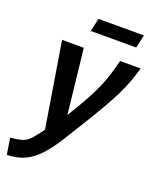

<svg xmlns="http://www.w3.org/2000/svg" viewBox="-213 -813 926 1139"><g transform="rotate(20 249.5 -243.0)"><path d="M-44 126Q-4 123 21.5 116Q47 109 65.5 93.5Q84 78 105 50L134 11L47 -524H184L229 -116L263 -172Q304 -240 332.5 -297Q361 -354 380 -408.5Q399 -463 413 -524H543Q529 -475 513.5 -433Q498 -391 475.5 -345Q453 -299 419.5 -241Q386 -183 337 -103L257 26Q210 101 167 145Q124 189 77 208.5Q30 228 -28 229ZM189 -632 207 -715H494L476 -632Z"/></g></svg>

Font: Raleway
Style: Bold Italic
Weight: 700
Italic angle: -12°
Designer: Matt McInerney, Pablo Impallari, Rodrigo Fuenzalida
Foundry: Matt McInerney, Pablo Impallari, Rodrigo Fuenzalida
Version: Version 4.101;RELEASE